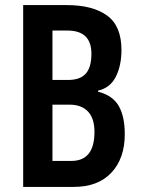

<svg xmlns="http://www.w3.org/2000/svg" viewBox="-20 -734 552 754"><path d="M242 -714Q344 -714 400.5 -673Q457 -632 457 -538Q457 -477 435 -433Q413 -389 365 -378V-374Q423 -359 446.5 -317.5Q470 -276 470 -207Q470 -112 417.5 -56Q365 0 270 0H71V-714ZM247 -420Q295 -420 317 -445Q339 -470 339 -523Q339 -614 245 -614H186V-420ZM186 -323V-102H260Q351 -102 351 -216Q351 -269 325.5 -296Q300 -323 253 -323Z"/></svg>

Font: Noto Sans Kannada ExtraCondensed SemiBold
Style: Regular
Weight: 600
Width: 2
Designer: Jelle Bosma - Monotype Design Team
Foundry: Monotype Imaging Inc.
Version: Version 2.005; ttfautohint (v1.8.4.7-5d5b)